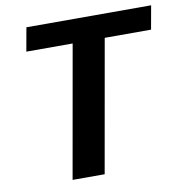

<svg xmlns="http://www.w3.org/2000/svg" viewBox="-79 -775 813 849"><g transform="rotate(-10 327.5 -350.0)"><path d="M284 -594H76L95 -700H655L636 -594H428L323 0H179Z"/></g></svg>

Font: Sarabun
Style: Bold Italic
Weight: 700
Italic angle: -10°
Designer: Suppakit Chalermlarp | Katatrad Co.,Ltd.
Foundry: Cadson Demak Co.,Ltd.
Version: Version 1.000; ttfautohint (v1.6)